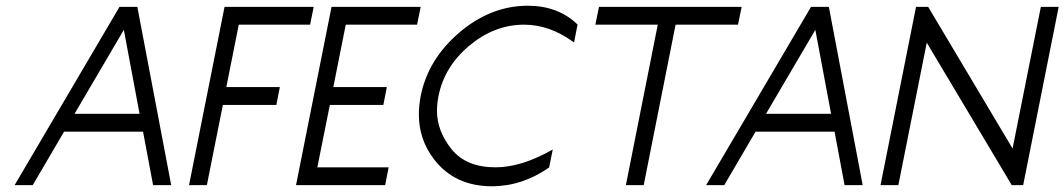

<svg xmlns="http://www.w3.org/2000/svg" viewBox="-20 -649 3731 673"><path d="M481.4 -187.5H204.6L94.7 0H31.2L398.9 -625H461.4L580.1 0H516.6ZM241.2 -250H469.2L414.1 -544.4Z M1079.6 -625 1066.9 -562.5H816.9L773.4 -343.8H960.9L948.7 -281.2H761.2L705.1 0H642.6L767.1 -625Z M1454.6 -625 1441.9 -562.5H1191.9L1148.4 -343.8H1335.9L1323.7 -281.2H1136.2L1092.3 -62.5H1342.3L1330.1 0H1017.6L1142.1 -625Z M1717.3 -62.5Q1808.1 -62.5 1917.5 -125L1904.8 -62Q1810.5 3.9 1704.1 3.9Q1574.7 3.9 1502 -89.8Q1448.2 -159.2 1448.2 -248Q1448.2 -278.8 1454.6 -312.5Q1480.5 -441.9 1590.6 -535.4Q1700.7 -628.9 1830.1 -628.9Q1936.5 -628.9 2004.4 -563L1992.2 -500Q1907.7 -562.5 1816.9 -562.5Q1713.4 -562.5 1625.5 -489.3Q1537.6 -416 1517.1 -312.5Q1511.7 -285.6 1511.7 -260.7Q1511.7 -189.9 1562.7 -126.2Q1613.8 -62.5 1717.3 -62.5Z M2348.1 -562.5 2236.3 0H2173.8L2285.6 -562.5H2066.9L2079.6 -625H2579.6L2566.9 -562.5Z M2905.3 -187.5H2628.4L2518.6 0H2455.1L2822.8 -625H2885.3L3003.9 0H2940.4ZM2665 -250H2893.1L2837.9 -544.4Z M3529.3 -128.4 3628.4 -625H3690.9L3566.4 0H3526.4L3228.5 -499.5L3128.9 0H3066.4L3190.9 -625H3233.4Z"/></svg>

Font: Juliett
Style: Italic
Weight: 400
Italic angle: -11.25°
Designer: GGBotNet
Foundry: GGBotNet
Version: 0.60